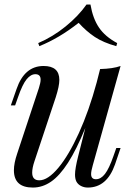

<svg xmlns="http://www.w3.org/2000/svg" viewBox="-20 -822 607 856"><path d="M28.8 0ZM155.3 -616.2 150.4 -629.9Q215.3 -657.7 272.2 -703.9Q329.1 -750 365.7 -801.8H383.3Q394 -739.3 421.4 -699Q448.7 -658.7 502.4 -629.9L498.5 -616.2Q440.4 -632.3 402.8 -657.2Q365.2 -682.1 330.6 -720.2Q243.2 -651.4 155.3 -616.2ZM517.6 -162.1 492.7 -88.9Q456.5 14.2 371.6 14.2Q355 14.2 341.1 7.1Q327.1 0 320.3 -13.2Q314.5 -25.4 314.5 -43.9Q314.5 -70.3 328.6 -126L360.4 -251.5Q320.8 -154.8 283.2 -96.4Q245.6 -38.1 207.5 -12Q169.4 14.2 126.5 14.2Q42 14.2 42 -63Q42 -94.2 56.6 -137.2L153.3 -429.2Q161.1 -453.6 161.1 -466.8Q161.1 -491.2 137.7 -491.2Q117.2 -491.2 98.6 -468.5Q80.1 -445.8 60.5 -389.2L47.4 -352.1H28.3L53.7 -424.8Q88.9 -527.8 174.3 -527.8Q244.6 -527.8 244.6 -465.8Q244.6 -438.5 228.5 -388.2L133.3 -102.1Q123.5 -72.8 123.5 -52.2Q123.5 -18.1 155.3 -18.1Q193.4 -18.1 240 -73.7Q286.6 -129.4 331.8 -229Q377 -328.6 411.1 -454.6L426.3 -514.2Q483.4 -515.6 517.6 -527.8L393.6 -85Q386.2 -59.6 386.2 -45.9Q386.2 -22.9 407.7 -22.9Q429.7 -22.9 448 -46.6Q466.3 -70.3 485.4 -125L498.5 -162.1Z"/></svg>

Font: TypoPRO Playfair Display
Style: Italic
Weight: 400
Italic angle: -14°
Designer: Claus Eggers Sørensen
Foundry: Claus Eggers Sørensen
Version: Version 1.004;PS 001.004;hotconv 1.0.70;makeotf.lib2.5.58329